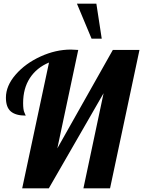

<svg xmlns="http://www.w3.org/2000/svg" viewBox="-20 -1018 774 1038"><path d="M245 -680Q178 -652 141.5 -596Q105 -540 105 -461Q105 -424 112 -409.5Q119 -395 119 -393Q65 -393 38.5 -415.5Q12 -438 12 -490Q12 -554 64.5 -614.5Q117 -675 199 -712.5Q281 -750 363 -750Q377 -750 403 -748L290 -216L590 -748H734L575 0H431L540 -514L244 0H100ZM396 -998H501L530 -809H475Z"/></svg>

Font: Lobster
Style: Regular
Weight: 400
Designer: Impallari Type
Foundry: Impallari Type
Version: Version 2.100